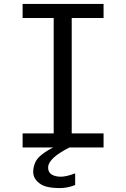

<svg xmlns="http://www.w3.org/2000/svg" viewBox="-20 -748 640 974"><path d="M94.7 0ZM94.7 -656.7V-728H505.4V-656.7H343.8V-71.3H505.4V0H94.7V-71.3H252.4V-656.7ZM334.5 -1Q224.1 54.2 224.1 102.5Q224.1 126 242.2 137.2Q260.3 148.4 288.6 148.4Q316.9 148.4 361.3 131.3V190.4Q323.2 206.1 283.7 206.1Q244.1 206.1 216.1 199Q188 191.9 168.2 171.4Q148.4 150.9 148.4 124.8Q148.4 98.6 159.7 74.2Q177.7 34.2 265.1 -7.3Z"/></svg>

Font: Oxygen Mono
Style: Regular
Weight: 400
Designer: Vernon Adams
Foundry: Vernon Adams
Version: Version 0.201; ttfautohint (v0.8) -r 50 -G 200 -x